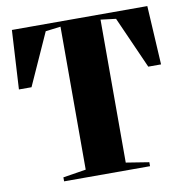

<svg xmlns="http://www.w3.org/2000/svg" viewBox="-82 -822 878 902"><g transform="rotate(-10 356.5 -371.5)"><path d="M261 -36.5V-718.5L189 -709.5L77.5 -462H17.5L33.5 -743H679.5L695.5 -462H634.5L524.5 -709.5L452 -718.5V-36.5L561.5 -19V0H151.5V-19Z"/></g></svg>

Font: Merriweather 144pt Black
Style: Regular
Weight: 900
Version: Version 2.100